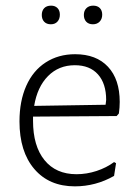

<svg xmlns="http://www.w3.org/2000/svg" viewBox="-20 -654 494 680"><path d="M404 -293Q404 -273 401 -252L393 -243L97 -241V-226Q97 -137 137.5 -87Q178 -37 251 -37Q287 -37 322 -48.5Q357 -60 384 -80L391 -76L384 -31Q319 6 245 6Q154 6 101.5 -55.5Q49 -117 49 -224Q49 -296 73 -350Q97 -404 142 -433Q187 -462 246 -462Q321 -462 362.5 -417.5Q404 -373 404 -293ZM356 -300Q356 -358 327 -390.5Q298 -423 245 -423Q188 -423 150 -384.5Q112 -346 101 -279L354 -283ZM192 -602Q192 -587 183.5 -577.5Q175 -568 160 -568Q145 -568 136.5 -577Q128 -586 128 -601Q128 -616 136.5 -625Q145 -634 161 -634Q175 -634 183.5 -625.5Q192 -617 192 -602ZM342 -602Q342 -587 333 -577.5Q324 -568 309 -568Q294 -568 285.5 -577Q277 -586 277 -601Q277 -616 286 -625Q295 -634 310 -634Q325 -634 333.5 -625.5Q342 -617 342 -602Z"/></svg>

Font: Luna Sans Light
Style: Regular
Weight: 300
Designer: Juan Pablo del Peral
Foundry: Huerta Tipografica
Version: Version 2.001; ttfautohint (v1.5)